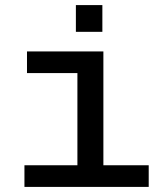

<svg xmlns="http://www.w3.org/2000/svg" viewBox="-20 -734 640 754"><path d="M76 0V-85H284V-447H86V-532H386V-85H564V0ZM278 -609V-714H382V-609Z"/></svg>

Font: Geist Mono Medium
Style: Regular
Weight: 500
Monospace: yes
Designer: Basement.studio, Andrés Briganti, Mateo Zaragoza
Foundry: Basement.studio, Vercel, Andrés Briganti, Guido Ferreyra, Mateo Zaragoza
Version: Version 1.500; ttfautohint (v1.8.4.7-5d5b)